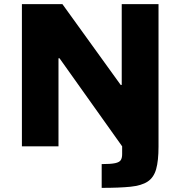

<svg xmlns="http://www.w3.org/2000/svg" viewBox="-20 -708 872 929"><path d="M472 201V86Q516 86 537 81.5Q558 77 564.5 66.5Q571 56 571 38V0L268 -426H263V0H86V-688H282L564 -297H569V-688H747V1Q747 70 735.5 110.5Q724 151 694.5 170.5Q665 190 611.5 195.5Q558 201 472 201Z"/></svg>

Font: Saira Expanded
Style: Bold
Weight: 700
Width: 7
Designer: Hector Gatti with collaboration of the Omnibus-Type team
Foundry: Omnibus-Type
Version: Version 1.100; ttfautohint (v1.8.3)